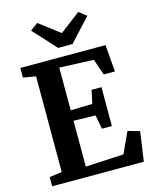

<svg xmlns="http://www.w3.org/2000/svg" viewBox="-140 -1072 932 1164"><g transform="rotate(-15 326.0 -490.0)"><path d="M118 -68.5V-669L39 -682.5V-743H573.5L587.5 -574H517L482.5 -675L267.5 -684V-416L404 -419.5L421.5 -503H484V-259H421.5L405 -347L267.5 -350V-62.5L507 -75L567.5 -206L641.5 -185L615 0H39.5V-58ZM292 -801 160.5 -944.5 208 -980 337 -882 466 -980 513.5 -943.5 382 -801Z"/></g></svg>

Font: Merriweather 24pt
Style: Bold
Weight: 700
Designer: Eben Sorkin
Foundry: Eben Sorkin
Version: Version 2.100